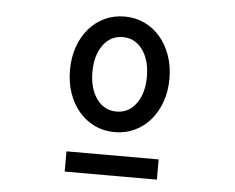

<svg xmlns="http://www.w3.org/2000/svg" viewBox="-41 -751 681 556"><g transform="rotate(5 300.0 -473.0)"><path d="M300 -368Q331.5 -368 357.9 -380.5Q384.4 -393 403.7 -415.5Q423 -438 433.9 -468.7Q444.8 -499.4 444.8 -536Q444.8 -572.6 433.9 -603.3Q423 -634 403.7 -656.5Q384.4 -679 357.9 -691.5Q331.5 -704 300 -704Q268.5 -704 242.1 -691.5Q215.6 -679 196.3 -656.5Q177 -634 166.3 -603.3Q155.6 -572.6 155.6 -536Q155.6 -499.4 166.3 -468.7Q177 -438 196.3 -415.5Q215.6 -393 242.1 -380.5Q268.5 -368 300 -368ZM300 -427.8Q264.4 -427.8 242.6 -457.8Q220.8 -487.8 220.8 -536.1Q220.8 -584.4 242.6 -614.3Q264.4 -644.2 300 -644.2Q335.6 -644.2 357.4 -614.2Q379.2 -584.2 379.2 -535.9Q379.2 -487.6 357.4 -457.7Q335.6 -427.8 300 -427.8ZM166 -241.6H434V-300.4H166Z"/></g></svg>

Font: CommitMonoV143 ExtLt
Style: Regular
Weight: 200
Monospace: yes
Designer: Eigil Nikolajsen
Foundry: Eigil Nikolajsen
Version: Version 1.143